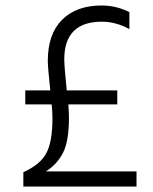

<svg xmlns="http://www.w3.org/2000/svg" viewBox="-20 -679 557 699"><path d="M147 -55C173 -71 193.5 -93 208.5 -121C223.5 -149 231 -192 231 -250C231 -260 230.3 -276.3 229 -299H407V-350H223C217 -408.7 214 -446.3 214 -463C214 -554.3 259.7 -600 351 -600C385 -600 418.3 -591 451 -573V-635C419 -651 385.3 -659 350 -659C288.7 -659 240.7 -641.7 206 -607C171.3 -572.3 154 -522.3 154 -457C154 -443 157 -407.3 163 -350H72V-299H168C170 -281 171 -264.3 171 -249C171 -192.3 163.7 -150 149 -122C134.3 -94 106.3 -70.7 65 -52V0H477V-55Z"/></svg>

Font: Hind Light
Style: Regular
Weight: 300
Designer: Manushi Parikh, Satya Rajpurohit
Foundry: Indian Type Foundry
Version: Version 1.201;PS 1.0;hotconv 1.0.78;makeotf.lib2.5.61930; tt